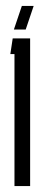

<svg xmlns="http://www.w3.org/2000/svg" viewBox="-20 -630 162 650"><path d="M54 -610H94L67 -530H27ZM29 0V-447H15L23 -500H82V0Z"/></svg>

Font: Karantina Light
Style: Regular
Weight: 300
Designer: Rony Koch
Foundry: Rony Koch
Version: Version 1.000; ttfautohint (v1.8.3)